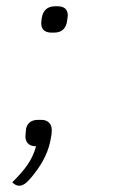

<svg xmlns="http://www.w3.org/2000/svg" viewBox="-20 -466 364 612"><path d="M145 -51Q145 -37 142 -25Q133 32 89 88Q72 110 61.5 118Q51 126 41 126Q30 126 19 115Q49 86 67.5 59.5Q86 33 95 0H92Q78 0 69.5 -8.5Q61 -17 61 -31L63 -55Q69 -84 102 -84H112Q127 -84 136 -75.5Q145 -67 145 -51ZM112 -400 113 -408Q119 -446 156 -446H163Q196 -446 196 -417Q196 -411 195 -408L194 -400Q189 -362 152 -362H145Q107 -362 112 -400Z"/></svg>

Font: Krub Light
Style: Italic
Weight: 300
Italic angle: -8°
Designer: Ekaluck Peanpanawate
Foundry: Cadson Demak Co.,Ltd.
Version: Version 1.000; ttfautohint (v1.6)